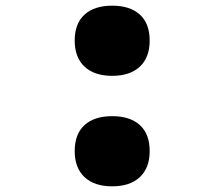

<svg xmlns="http://www.w3.org/2000/svg" viewBox="-20 -645 790 676"><path d="M375 11Q312 11 277.5 -21.5Q243 -54 243 -113Q243 -173 277.5 -204.5Q312 -236 375 -236Q438 -236 472.5 -204.5Q507 -173 507 -113Q507 -54 472.5 -21.5Q438 11 375 11ZM375 -378Q312 -378 277.5 -410.5Q243 -443 243 -502Q243 -562 277.5 -593.5Q312 -625 375 -625Q438 -625 472.5 -593.5Q507 -562 507 -502Q507 -443 472.5 -410.5Q438 -378 375 -378Z"/></svg>

Font: Martian Mono SemiExpanded
Style: Bold
Weight: 700
Width: 6
Designer: Roman Shamin
Foundry: Evil Martians
Version: Version 1.000